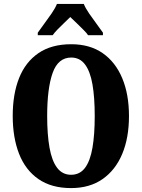

<svg xmlns="http://www.w3.org/2000/svg" viewBox="-20 -951 724 981"><path d="M343 10Q243 10 176.5 -36Q110 -82 77.5 -165Q45 -248 45 -359Q45 -470 77.5 -552Q110 -634 176.5 -679.5Q243 -725 344 -725Q439 -725 504.5 -679.5Q570 -634 604.5 -551.5Q639 -469 639 -358Q639 -247 604.5 -164.5Q570 -82 504 -36Q438 10 343 10ZM343 -58Q388 -58 414.5 -93.5Q441 -129 452.5 -196.5Q464 -264 464 -358Q464 -453 452.5 -519.5Q441 -586 414.5 -621.5Q388 -657 344 -657Q277 -657 249 -578.5Q221 -500 221 -358Q221 -264 233 -196.5Q245 -129 272 -93.5Q299 -58 343 -58ZM173 -784Q186 -803 205.5 -829Q225 -855 243.5 -882Q262 -909 271 -931H408Q417 -909 435.5 -882Q454 -855 473.5 -829Q493 -803 506 -784V-771H430Q425 -780 407.5 -797.5Q390 -815 371 -833.5Q352 -852 339 -864Q326 -851 308 -834Q290 -817 274 -800.5Q258 -784 249 -771H173Z"/></svg>

Font: Noto Serif Khmer ExtraCondensed Black
Style: Regular
Weight: 900
Width: 2
Designer: Danh Hong and the Monotype Design Team
Foundry: Monotype Imaging Inc.
Version: Version 2.004